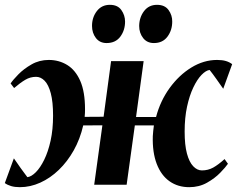

<svg xmlns="http://www.w3.org/2000/svg" viewBox="-28 -766 982 796"><path d="M54.5 10Q33.5 10 18.2 5.5Q3 1 -8 -7L29.5 -109.5Q35.5 -101.5 42.5 -91Q49.5 -80.5 57.2 -69.8Q65 -59 72.5 -49Q80 -39 85.5 -31.5Q102 -33.5 120.5 -52Q139 -70.5 155.2 -103.5Q171.5 -136.5 181.8 -182.8Q192 -229 192 -286.5Q192 -344 182.5 -379.5Q173 -415 157 -431.2Q141 -447.5 121.5 -447.5Q97.5 -447.5 76.5 -435Q55.5 -422.5 30.5 -401L16 -420Q25.5 -434.5 48 -457.5Q70.5 -480.5 102.8 -499Q135 -517.5 174.5 -517.5Q216.5 -517.5 250.8 -496.5Q285 -475.5 304.8 -430.5Q324.5 -385.5 324.5 -313Q324.5 -306 324.2 -297.5Q324 -289 323 -281.5L401.5 -282L432.5 -512.5H567.5L536 -281H619Q636.5 -347.5 675.2 -401Q714 -454.5 765.2 -486Q816.5 -517.5 872 -517.5Q893.5 -517.5 908.5 -513Q923.5 -508.5 934.5 -500L897.5 -398Q891.5 -406.5 884.2 -416.8Q877 -427 869.5 -437.8Q862 -448.5 854.5 -458.5Q847 -468.5 841 -476Q825.5 -474 807.5 -455.5Q789.5 -437 773.5 -403.5Q757.5 -370 747.5 -324Q737.5 -278 737.5 -220.5Q737.5 -165 747 -129.5Q756.5 -94 773 -76.8Q789.5 -59.5 809 -59.5Q834.5 -59.5 855.8 -71.2Q877 -83 903 -106.5L917 -87Q907.5 -73 885.2 -50Q863 -27 830.2 -8.5Q797.5 10 756.5 10Q709.5 10 674.8 -14.5Q640 -39 621.8 -86.5Q603.5 -134 605.5 -201.5Q606 -211 607.2 -222.8Q608.5 -234.5 610 -246H531L497 0H362.5L396.5 -246.5L317 -246Q304 -189.5 277.8 -142.8Q251.5 -96 216 -61.8Q180.5 -27.5 139 -8.8Q97.5 10 54.5 10ZM414 -587.5Q385.5 -587.5 369.5 -608.5Q353.5 -629.5 353.5 -658.5Q353.5 -694 373.5 -720Q393.5 -746 427.5 -746Q460 -746 475.2 -724.2Q490.5 -702.5 490.5 -676.5Q490.5 -640.5 470.8 -614Q451 -587.5 414 -587.5ZM610 -587.5Q581.5 -587.5 565.2 -608.5Q549 -629.5 549 -658.5Q549.5 -694 569.2 -720Q589 -746 623 -746Q655.5 -746 671 -724.2Q686.5 -702.5 686 -676.5Q686 -640.5 666.2 -614Q646.5 -587.5 610 -587.5Z"/></svg>

Font: Merriweather 120pt
Style: Bold Italic
Weight: 700
Italic angle: -7.8°
Version: Version 2.101